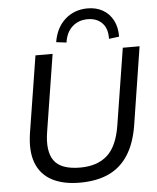

<svg xmlns="http://www.w3.org/2000/svg" viewBox="-61 -988 856 1049"><g transform="rotate(-5 366.5 -463.5)"><path d="M335 9Q243 9 182 -23.5Q121 -56 96 -121Q71 -186 86 -284L153 -705H247L180 -283Q163 -178 200.5 -125.5Q238 -73 344 -73Q437 -73 492 -122Q547 -171 565 -284L632 -705H724L657 -278Q641 -179 600 -115.5Q559 -52 493 -21.5Q427 9 335 9ZM328 -760 272 -767Q285 -846 335.5 -891Q386 -936 459 -936Q506 -936 542 -915.5Q578 -895 598 -856.5Q618 -818 617 -767L561 -760Q563 -816 533.5 -846.5Q504 -877 454 -877Q404 -877 370 -846.5Q336 -816 328 -760Z"/></g></svg>

Font: Mulish ExtraLight Medium
Style: Italic
Weight: 500
Italic angle: -9°
Version: Version 3.603